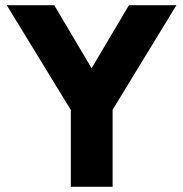

<svg xmlns="http://www.w3.org/2000/svg" viewBox="-20 -720 706 740"><path d="M253 0V-296L6 -700H189L333 -457L477 -700H660L414 -297V0Z"/></svg>

Font: Figtree ExtraBold
Style: Regular
Weight: 800
Designer: Erik Kennedy
Foundry: Erik Kennedy
Version: Version 2.002